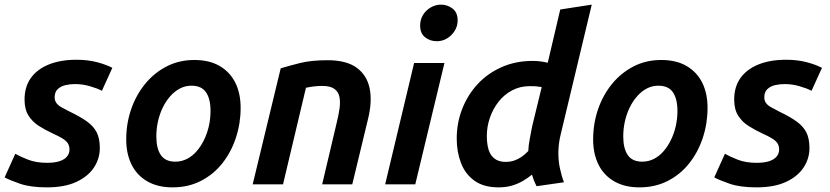

<svg xmlns="http://www.w3.org/2000/svg" viewBox="-26 -796 3585 829"><path d="M176 13Q106 13 61 -2.5Q16 -18 -6 -30L40 -132Q61 -120 95.5 -106.5Q130 -93 177 -93Q211 -93 232.5 -100.5Q254 -108 264 -121Q274 -134 274 -150Q274 -166 267 -177Q260 -188 244 -198Q228 -208 201 -220Q169 -235 141.5 -252.5Q114 -270 97 -297Q80 -324 80 -366Q80 -421 107 -459Q134 -497 184.5 -517.5Q235 -538 304 -538Q353 -538 393 -527.5Q433 -517 459 -503L414 -404Q393 -415 361.5 -424Q330 -433 298 -433Q277 -433 257 -428.5Q237 -424 223.5 -411.5Q210 -399 210 -376Q210 -361 218 -350.5Q226 -340 241 -332Q256 -324 275 -314Q321 -292 349.5 -271.5Q378 -251 391.5 -224.5Q405 -198 405 -157Q405 -111 379.5 -72.5Q354 -34 303.5 -10.5Q253 13 176 13Z M719 13Q655 13 610 -13Q565 -39 542 -85.5Q519 -132 519 -194Q519 -262 540 -323.5Q561 -385 600 -433Q639 -481 693 -509Q747 -537 813 -537Q878 -537 922.5 -511Q967 -485 990 -439Q1013 -393 1013 -330Q1013 -263 992.5 -201Q972 -139 934 -91Q896 -43 841.5 -15Q787 13 719 13ZM731 -98Q758 -98 781.5 -110Q805 -122 823.5 -143.5Q842 -165 855.5 -193Q869 -221 876 -252.5Q883 -284 883 -317Q883 -369 863.5 -397.5Q844 -426 801 -426Q774 -426 751 -414Q728 -402 709 -380.5Q690 -359 676.5 -331Q663 -303 656 -271.5Q649 -240 649 -207Q649 -155 668.5 -126.5Q688 -98 731 -98Z M1065 0 1186 -501Q1222 -512 1270 -524Q1318 -536 1389 -536Q1469 -536 1513.5 -504Q1558 -472 1570 -414.5Q1582 -357 1562 -278L1495 0H1365L1428 -267Q1436 -299 1440 -327.5Q1444 -356 1439.5 -378Q1435 -400 1417.5 -412.5Q1400 -425 1365 -425Q1348 -425 1330.5 -423Q1313 -421 1295 -417L1196 0Z M1637 0 1762 -524H1893L1767 0ZM1860 -618Q1831 -618 1809.5 -635Q1788 -652 1788 -686Q1788 -711 1800.5 -731.5Q1813 -752 1834 -764Q1855 -776 1878 -776Q1906 -776 1928 -759Q1950 -742 1950 -708Q1950 -683 1937 -662.5Q1924 -642 1904 -630Q1884 -618 1860 -618Z M2127 13Q2063 13 2023 -15.5Q1983 -44 1964.5 -92Q1946 -140 1946 -198Q1946 -265 1969.5 -325.5Q1993 -386 2036 -432.5Q2079 -479 2139.5 -506Q2200 -533 2274 -533Q2291 -533 2307 -531Q2323 -529 2339 -525L2393 -755L2529 -776L2395 -216Q2386 -180 2385 -143Q2384 -106 2391 -72Q2398 -38 2409 -9L2291 8Q2285 -3 2280 -15.5Q2275 -28 2271 -42Q2254 -28 2232 -15Q2210 -2 2184 5.5Q2158 13 2127 13ZM2157 -97Q2177 -97 2193.5 -102.5Q2210 -108 2225.5 -118.5Q2241 -129 2255 -144Q2256 -169 2261.5 -197.5Q2267 -226 2272 -252L2313 -420Q2300 -422 2291 -423Q2282 -424 2261 -424Q2219 -424 2184.5 -405.5Q2150 -387 2126 -356Q2102 -325 2089 -287Q2076 -249 2076 -209Q2076 -175 2083.5 -150Q2091 -125 2109.5 -111Q2128 -97 2157 -97Z M2735 13Q2671 13 2626 -13Q2581 -39 2558 -85.5Q2535 -132 2535 -194Q2535 -262 2556 -323.5Q2577 -385 2616 -433Q2655 -481 2709 -509Q2763 -537 2829 -537Q2894 -537 2938.5 -511Q2983 -485 3006 -439Q3029 -393 3029 -330Q3029 -263 3008.5 -201Q2988 -139 2950 -91Q2912 -43 2857.5 -15Q2803 13 2735 13ZM2747 -98Q2774 -98 2797.5 -110Q2821 -122 2839.5 -143.5Q2858 -165 2871.5 -193Q2885 -221 2892 -252.5Q2899 -284 2899 -317Q2899 -369 2879.5 -397.5Q2860 -426 2817 -426Q2790 -426 2767 -414Q2744 -402 2725 -380.5Q2706 -359 2692.5 -331Q2679 -303 2672 -271.5Q2665 -240 2665 -207Q2665 -155 2684.5 -126.5Q2704 -98 2747 -98Z M3240 13Q3170 13 3125 -2.5Q3080 -18 3058 -30L3104 -132Q3125 -120 3159.5 -106.5Q3194 -93 3241 -93Q3275 -93 3296.5 -100.5Q3318 -108 3328 -121Q3338 -134 3338 -150Q3338 -166 3331 -177Q3324 -188 3308 -198Q3292 -208 3265 -220Q3233 -235 3205.5 -252.5Q3178 -270 3161 -297Q3144 -324 3144 -366Q3144 -421 3171 -459Q3198 -497 3248.5 -517.5Q3299 -538 3368 -538Q3417 -538 3457 -527.5Q3497 -517 3523 -503L3478 -404Q3457 -415 3425.5 -424Q3394 -433 3362 -433Q3341 -433 3321 -428.5Q3301 -424 3287.5 -411.5Q3274 -399 3274 -376Q3274 -361 3282 -350.5Q3290 -340 3305 -332Q3320 -324 3339 -314Q3385 -292 3413.5 -271.5Q3442 -251 3455.5 -224.5Q3469 -198 3469 -157Q3469 -111 3443.5 -72.5Q3418 -34 3367.5 -10.5Q3317 13 3240 13Z"/></svg>

Font: Ubuntu Sans
Style: Bold Italic
Weight: 700
Italic angle: -13.5°
Designer: Dalton Maag Ltd
Foundry: Dalton Maag Ltd
Version: Version 1.006